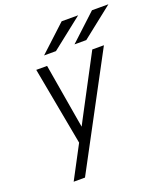

<svg xmlns="http://www.w3.org/2000/svg" viewBox="-164 -843 990 1148"><g transform="rotate(-20 331.0 -269.0)"><path d="M104.5 194 215 -14.5 123 -511H192L251.5 -159.5Q254 -145 256.8 -129Q259.5 -113 262 -99Q268.5 -112 277 -128.2Q285.5 -144.5 293.5 -159.5L479.5 -511H553.5L176.5 194ZM390 -576 558 -732H662.5L465 -576ZM196.5 -576 365 -732H470L272 -576Z"/></g></svg>

Font: Overpass Light
Style: Italic
Weight: 300
Italic angle: -10°
Designer: Delve Withrington, Dave Bailey, Thomas Jockin
Foundry: Delve Fonts LLC
Version: Version 4.000; ttfautohint (v1.8.3)